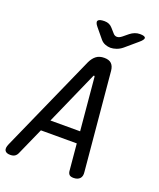

<svg xmlns="http://www.w3.org/2000/svg" viewBox="-196 -1054 967 1167"><g transform="rotate(20 287.5 -470.0)"><path d="M386 -19 370 -194H138L60 -19Q54 -5 43 2.5Q32 10 13 10Q-13 10 -21.5 -4.5Q-30 -19 -17 -48L265 -681Q279 -710 299 -725Q319 -740 350 -740Q381 -740 396.5 -725Q412 -710 415 -681L473 -48Q477 -19 463 -4.5Q449 10 423 10Q404 10 396 2.5Q388 -5 386 -19ZM364 -270 333 -611Q332 -617 328.5 -617Q325 -617 323 -611L172 -270ZM275 -950Q292 -950 305 -944Q318 -938 328 -926L351 -900Q362 -886 377 -886Q392 -886 409 -900L442 -927Q456 -938 471.5 -944Q487 -950 504 -950Q537 -950 539.5 -938Q542 -926 514 -903L439 -839Q421 -824 400.5 -817Q380 -810 363 -810Q346 -810 328 -817Q310 -824 298 -839L246 -902Q226 -926 233.5 -938Q241 -950 275 -950Z"/></g></svg>

Font: Maple Mono Normal NL
Style: Italic
Weight: 400
Italic angle: -10°
Monospace: yes
Designer: subframe7536
Version: Version 7.000